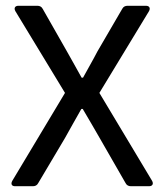

<svg xmlns="http://www.w3.org/2000/svg" viewBox="-20 -645 568 665"><path d="M205.1 -323.2 22.5 -18.6C16.6 -7.8 20.5 0 32.2 0H93.8C101.6 0 108.4 -2.9 112.3 -10.7L205.1 -167C223.6 -201.2 241.2 -230.5 261.7 -267.6H266.6C288.1 -230.5 306.6 -200.2 325.2 -167L415 -10.7C418.9 -2.9 425.8 0 433.6 0H496.1C507.8 0 512.7 -7.8 506.8 -18.6L324.2 -323.2L496.1 -606.4C502 -617.2 497.1 -625 485.4 -625H421.9C414.1 -625 407.2 -622.1 403.3 -614.3L317.4 -466.8C301.8 -436.5 286.1 -410.2 267.6 -376H262.7C243.2 -410.2 229.5 -436.5 211.9 -466.8L127.9 -614.3C124 -622.1 117.2 -625 109.4 -625H43.9C32.2 -625 27.3 -617.2 33.2 -606.4Z"/></svg>

Font: Ed Sans Neue
Style: Regular
Weight: 400
Designer: Stephen Hutchings
Version: Version 1.004;PS 001.004;hotconv 1.0.88;makeotf.lib2.5.64775